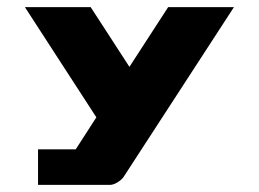

<svg xmlns="http://www.w3.org/2000/svg" viewBox="-20 -520 728 540"><path d="M328 -23Q323 -15 311 -7.5Q299 0 289 0H87V-100H193L251 -190L50 -500H235L344 -332L453 -500H638Z"/></svg>

Font: Tokeely Brookings
Style: Regular
Weight: 400
Designer: Peter Wiegel
Foundry: Peter Wiegel
Version: Version 2.001